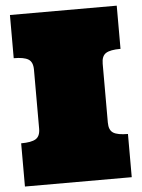

<svg xmlns="http://www.w3.org/2000/svg" viewBox="-52 -761 592 802"><g transform="rotate(-5 244.0 -359.5)"><path d="M20 0V-181.2Q63 -181.2 81.5 -192.6Q100.1 -204.1 100.1 -235.8V-482.9Q100.1 -515.1 81.5 -526.6Q63 -538.1 20 -538.1V-719.2H467.8V-538.1Q424.8 -538.1 406.5 -526.6Q388.2 -515.1 388.2 -482.9V-235.8Q388.2 -204.1 406.5 -192.6Q424.8 -181.2 467.8 -181.2V0Z"/></g></svg>

Font: Ultra
Style: Regular
Weight: 400
Designer: Astigmatic (AOETI)
Foundry: Astigmatic (AOETI)
Version: Version 1.001